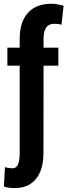

<svg xmlns="http://www.w3.org/2000/svg" viewBox="-20 -780 365 1014"><path d="M288.1 -528.3V-433.1H210L209.5 28.8Q209.5 88.4 191.4 129.6Q173.3 170.9 139.4 192.1Q105.5 213.4 58.1 213.4Q42.5 213.4 28.8 211.7Q15.1 210 0.5 205.1L6.3 102.5Q12.2 105 25.1 106.9Q38.1 108.9 43.9 108.9Q59.6 108.9 67.9 99.6Q76.2 90.3 80.1 72.3Q84 54.2 84 28.8V-433.1H19V-528.3H84V-576.7Q84 -636.2 104 -677Q124 -717.8 160.9 -739Q197.8 -760.3 250 -760.3Q267.1 -760.3 283.2 -757.3Q299.3 -754.4 315.9 -750L304.7 -649.4Q297.4 -651.9 287.6 -653.1Q277.8 -654.3 265.6 -654.3Q247.1 -654.3 234.6 -645.3Q222.2 -636.2 216.1 -618.9Q210 -601.6 210 -576.7V-528.3Z"/></svg>

Font: Roboto Condensed SemiBold
Style: Regular
Weight: 600
Designer: Christian Robertson
Foundry: Google
Version: Version 3.008; 2023